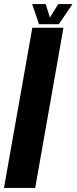

<svg xmlns="http://www.w3.org/2000/svg" viewBox="-62 -921 376 941"><path d="M-42.5 0H110.5L249 -785H96.5ZM129 -802.5H226.5L293 -901H223.5L182.5 -835L162 -901H95.5Z"/></svg>

Font: Anybody UltraCondensed ExtraBold
Style: Italic
Weight: 800
Width: 1
Italic angle: -10°
Version: Version 1.113;gftools[0.9.25]